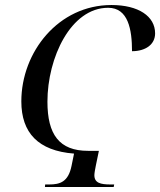

<svg xmlns="http://www.w3.org/2000/svg" viewBox="-20 -745 638 765"><path d="M159 0H433L435 -10H420C381 -10 356 -16 356 -47C356 -55 359 -71 362 -86L374 -144H331C216 -144 169 -209 169 -340C169 -515 262 -714 411 -714C491 -714 506 -627 506 -541C559 -541 598 -567 598 -612C598 -680 532 -725 424 -725C213 -725 65 -538 65 -341C65 -216 132 -144 275 -133L265 -84C252 -20 219 -10 176 -10H160Z"/></svg>

Font: Noto Serif Display SemiCondensed
Style: Italic
Weight: 400
Width: 4
Italic angle: -12°
Designer: Monotype Design Team
Foundry: Monotype Imaging Inc.
Version: Version 2.009